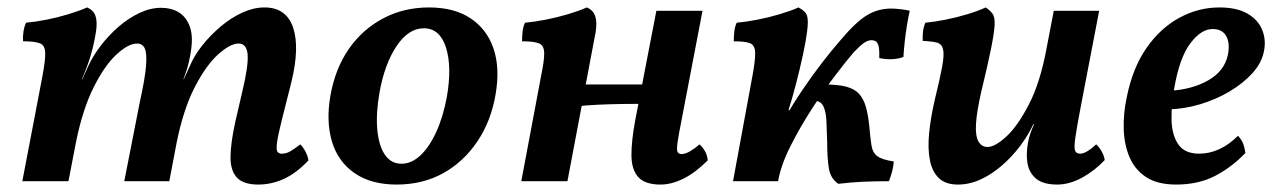

<svg xmlns="http://www.w3.org/2000/svg" viewBox="-20 -487 3433 516"><path d="M674 9Q634 9 616.5 -10Q599 -29 599.5 -66Q600 -103 612 -158L631 -240Q648 -311 645.5 -340.5Q643 -370 621 -370Q599 -370 566.5 -341Q534 -312 503.5 -253Q473 -194 455 -105L435 0H314L356 -214Q370 -277 372.5 -310.5Q375 -344 369 -357Q363 -370 348 -370Q325 -370 293 -340.5Q261 -311 231.5 -252Q202 -193 184 -104L164 0H40L94 -282Q102 -325 101.5 -345Q101 -365 87.5 -370.5Q74 -376 42 -376Q41 -388 43 -401.5Q45 -415 50 -426Q74 -428 104.5 -434Q135 -440 164.5 -449Q194 -458 214 -467Q231 -460 236.5 -444.5Q242 -429 238 -402Q232 -365 223 -335.5Q214 -306 200 -274H201L218 -311Q230 -337 251 -364.5Q272 -392 298.5 -415Q325 -438 354.5 -452Q384 -466 413 -466Q440 -466 459.5 -454.5Q479 -443 489 -418.5Q499 -394 494 -356Q492 -339 487 -318Q482 -297 473 -274H474L490 -309Q502 -338 524 -365.5Q546 -393 574 -416.5Q602 -440 632 -453.5Q662 -467 691 -467Q749 -467 767.5 -413.5Q786 -360 763 -266L737 -163Q727 -123 724.5 -104Q722 -85 725.5 -79.5Q729 -74 737 -74Q749 -74 759.5 -80Q770 -86 787 -99Q795 -91 801 -79.5Q807 -68 809 -56Q777 -22 743.5 -6.5Q710 9 674 9Z M1046 9Q977 9 932.5 -22Q888 -53 872 -107Q856 -161 868 -230Q881 -303 917.5 -355.5Q954 -408 1009.5 -437.5Q1065 -467 1133 -467Q1201 -467 1245 -437.5Q1289 -408 1306.5 -356Q1324 -304 1312 -234Q1300 -162 1263 -107Q1226 -52 1171 -21.5Q1116 9 1046 9ZM1059 -47Q1086 -47 1110 -69.5Q1134 -92 1152.5 -132.5Q1171 -173 1181 -227Q1195 -308 1178.5 -359.5Q1162 -411 1119 -411Q1078 -411 1046 -363.5Q1014 -316 1000 -239Q990 -182 994 -138.5Q998 -95 1014.5 -71Q1031 -47 1059 -47Z M1755 9Q1713 9 1695 -11.5Q1677 -32 1677 -70.5Q1677 -109 1687 -163L1744 -458H1868L1813 -171Q1804 -126 1801 -105Q1798 -84 1801 -78.5Q1804 -73 1812 -73Q1822 -73 1835.5 -81Q1849 -89 1860 -99Q1869 -91 1875 -80Q1881 -69 1882 -56Q1849 -23 1817 -7Q1785 9 1755 9ZM1381 0 1434 -282Q1443 -325 1442.5 -345Q1442 -365 1428.5 -370.5Q1415 -376 1383 -376Q1383 -389 1384.5 -402.5Q1386 -416 1391 -426Q1415 -428 1446 -434Q1477 -440 1507 -449Q1537 -458 1557 -467Q1574 -460 1579.5 -444Q1585 -428 1581 -402L1505 0ZM1530 -201 1540 -260H1715L1707 -208Q1682 -208 1649.5 -207.5Q1617 -207 1585.5 -205.5Q1554 -204 1530 -201Z M1950 0 2002 -282Q2010 -325 2009.5 -345Q2009 -365 1996.5 -370.5Q1984 -376 1952 -376Q1952 -389 1953.5 -402.5Q1955 -416 1960 -426Q1984 -428 2015 -434Q2046 -440 2076 -449Q2106 -458 2126 -467Q2145 -457 2149 -444.5Q2153 -432 2149 -402Q2146 -377 2138 -340Q2130 -303 2119.5 -262.5Q2109 -222 2097 -184Q2085 -146 2073 -117L2060 -105Q2070 -134 2090 -170Q2110 -206 2136 -244.5Q2162 -283 2189 -318Q2216 -353 2238 -378Q2279 -427 2309 -445.5Q2339 -464 2375 -464Q2387 -464 2402.5 -462Q2418 -460 2425 -458Q2421 -441 2417.5 -419.5Q2414 -398 2411.5 -375.5Q2409 -353 2408 -334Q2396 -329 2378.5 -328Q2361 -327 2343 -331Q2344 -358 2339.5 -368.5Q2335 -379 2322 -379Q2312 -379 2301 -371Q2290 -363 2274 -346Q2255 -324 2224.5 -284Q2194 -244 2162 -194.5Q2130 -145 2104.5 -94.5Q2079 -44 2071 0ZM2079 -175V-191H2111V-175ZM2233 7Q2212 -7 2207.5 -35Q2203 -63 2203 -106Q2202 -137 2201 -161.5Q2200 -186 2193 -201Q2186 -216 2169 -216L2194 -260Q2232 -260 2254.5 -254Q2277 -248 2289 -234.5Q2301 -221 2307 -200Q2313 -179 2316 -150Q2319 -116 2322 -96.5Q2325 -77 2337.5 -67.5Q2350 -58 2382 -53Q2381 -38 2377 -24Q2373 -10 2369 0Q2328 0 2297.5 1.5Q2267 3 2233 7Z M2554 9Q2521 9 2503 -8.5Q2485 -26 2479 -57Q2473 -88 2477 -129Q2481 -170 2492 -218Q2506 -275 2512 -307.5Q2518 -340 2514.5 -354.5Q2511 -369 2498 -372.5Q2485 -376 2460 -377Q2459 -388 2460.5 -401.5Q2462 -415 2467 -426Q2490 -428 2520.5 -434Q2551 -440 2580.5 -449Q2610 -458 2629 -467Q2641 -459 2647.5 -450Q2654 -441 2653 -420Q2652 -399 2643.5 -356.5Q2635 -314 2617 -240Q2605 -187 2603 -154.5Q2601 -122 2609.5 -107Q2618 -92 2634 -92Q2654 -92 2684.5 -120Q2715 -148 2745.5 -207Q2776 -266 2793 -359L2812 -458H2934L2886 -208Q2874 -146 2870 -117.5Q2866 -89 2869.5 -81.5Q2873 -74 2883 -74Q2899 -74 2926 -99Q2934 -92 2940.5 -80.5Q2947 -69 2949 -57Q2922 -28 2888 -9.5Q2854 9 2821 9Q2784 9 2765 -6.5Q2746 -22 2741.5 -47.5Q2737 -73 2743 -105Q2745 -116 2749 -128Q2753 -140 2759 -153H2757Q2743 -123 2721.5 -94.5Q2700 -66 2673 -42.5Q2646 -19 2616 -5Q2586 9 2554 9Z M3141 9Q3090 9 3059.5 -11.5Q3029 -32 3015 -66Q3001 -100 3000 -141.5Q2999 -183 3008 -225Q3024 -305 3061.5 -358.5Q3099 -412 3150 -439.5Q3201 -467 3257 -467Q3304 -467 3332.5 -450.5Q3361 -434 3372 -407Q3383 -380 3377 -350Q3371 -318 3346 -290.5Q3321 -263 3285 -241.5Q3249 -220 3206 -207Q3163 -194 3119 -193L3122 -243Q3183 -246 3227 -271Q3271 -296 3280 -340Q3286 -371 3275.5 -390Q3265 -409 3239 -409Q3208 -409 3179 -370.5Q3150 -332 3136 -251Q3128 -207 3128.5 -166.5Q3129 -126 3146 -100Q3163 -74 3203 -74Q3230 -74 3256.5 -86Q3283 -98 3307 -122Q3316 -113 3320.5 -102Q3325 -91 3327 -76Q3291 -38 3246 -14.5Q3201 9 3141 9Z"/></svg>

Font: Vollkorn SemiBold
Style: Italic
Weight: 600
Italic angle: -11°
Designer: Friedrich Althausen
Foundry: Friedrich Althausen
Version: Version 5.000